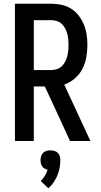

<svg xmlns="http://www.w3.org/2000/svg" viewBox="-20 -755 540 1028"><path d="M60 0V-735H255Q283 -735 310.5 -729Q338 -723 361.5 -708Q385 -693 402 -670.5Q419 -648 429.5 -622.5Q440 -597 444 -569Q448 -541 448 -514Q448 -481 442 -448Q436 -415 421 -386Q406 -357 380.5 -335Q355 -313 324 -302L464 0H355L286 -150L220 -292H161V0ZM161 -380H255Q270 -380 285 -385Q300 -390 311 -400.5Q322 -411 329 -425Q336 -439 340 -453.5Q344 -468 345.5 -483Q347 -498 347 -514Q347 -529 345.5 -544Q344 -559 340 -574Q336 -589 329 -602.5Q322 -616 311 -626.5Q300 -637 285 -642Q270 -647 255 -647H161ZM239 253 198 214Q211 202 220 186.5Q229 171 235 154Q226 152 218.5 147.5Q211 143 206 136Q201 129 199 120Q197 111 197 103Q197 92 200 81.5Q203 71 210.5 63.5Q218 56 228.5 53Q239 50 250 50Q261 50 271.5 53Q282 56 289.5 63.5Q297 71 300 81.5Q303 92 303 103Q303 124 299 144.5Q295 165 287 184.5Q279 204 267 221.5Q255 239 239 253Z"/></svg>

Font: Iosevka Custom Semibold
Style: Regular
Weight: 600
Designer: Belleve Invis
Foundry: Belleve Invis
Version: Version 27.0.2; ttfautohint (v1.8.4)